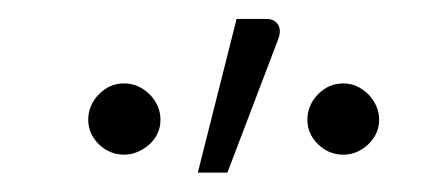

<svg xmlns="http://www.w3.org/2000/svg" viewBox="-20 -756 440 198"><path d="M184 -578 224 -736.5H254.5Q263 -736.5 266.8 -730.5Q270.5 -724.5 266.5 -714.5L214.5 -578ZM145.5 -632.5Q145.5 -625 142.5 -618.5Q139.5 -612 134.2 -607.2Q129 -602.5 122.2 -599.5Q115.5 -596.5 108 -596.5Q93 -596.5 82 -607.2Q71 -618 71 -632.5Q71 -647.5 82 -658.8Q93 -670 108 -670Q115.5 -670 122.2 -667Q129 -664 134.2 -658.8Q139.5 -653.5 142.5 -646.8Q145.5 -640 145.5 -632.5ZM371 -632.5Q371 -618 359.8 -607.2Q348.5 -596.5 334 -596.5Q319 -596.5 308 -607.2Q297 -618 297 -632.5Q297 -647.5 308 -658.8Q319 -670 334 -670Q341.5 -670 348 -667Q354.5 -664 359.8 -658.8Q365 -653.5 368 -646.8Q371 -640 371 -632.5Z"/></svg>

Font: Lato Light
Style: Regular
Weight: 300
Designer: Lukasz Dziedzic
Foundry: tyPoland Lukasz Dziedzic
Version: Version 2.007; 2014-02-27